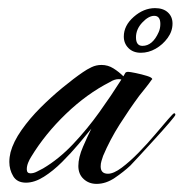

<svg xmlns="http://www.w3.org/2000/svg" viewBox="-20 -449 452 473"><path d="M218 4Q199 4 186 -8Q173 -20 173 -40Q173 -61 184.5 -87.5Q196 -114 205 -132Q193 -117 174 -94.5Q155 -72 133 -50Q111 -28 88 -13.5Q65 1 44 1Q22 1 12.5 -15Q3 -31 3 -50Q3 -62 6 -74Q13 -100 33 -128.5Q53 -157 79.5 -183.5Q106 -210 134 -233Q162 -256 184 -271Q194 -278 205.5 -283.5Q217 -289 230 -289Q246 -289 259.5 -280.5Q273 -272 284 -261Q287 -266 288.5 -269Q290 -272 296 -272Q300 -272 314.5 -269Q329 -266 342 -262Q355 -258 355 -254Q355 -253 354 -253Q347 -243 339 -233Q331 -223 323 -213Q298 -179 274.5 -142Q251 -105 234 -65Q232 -59 230 -52.5Q228 -46 228 -39Q228 -21 246 -21Q260 -21 280 -36Q300 -51 321.5 -73Q343 -95 362 -117.5Q381 -140 394 -155Q407 -170 409 -170Q412 -170 412 -166Q412 -164 397 -146.5Q382 -129 361 -106Q340 -83 323 -64.5Q306 -46 301 -41Q285 -26 263 -11Q241 4 218 4ZM55 -22Q63 -22 71.5 -26.5Q80 -31 86 -34Q125 -57 160 -94Q195 -131 225 -173Q255 -215 279 -253Q277 -254 272 -254Q262 -254 251 -247Q194 -218 142.5 -168.5Q91 -119 57 -63Q53 -57 49.5 -48.5Q46 -40 46 -32Q46 -22 55 -22ZM327 -319Q308 -319 296.5 -330.5Q285 -342 285 -359Q285 -386 309.5 -407.5Q334 -429 362 -429Q382 -429 393.5 -418.5Q405 -408 405 -391Q405 -372 393 -355.5Q381 -339 363.5 -329Q346 -319 327 -319ZM331 -336Q356 -336 371 -370Q375 -379 375 -390Q375 -410 360 -410Q346 -410 330.5 -393.5Q315 -377 315 -357Q315 -336 331 -336Z"/></svg>

Font: Caramel
Style: Regular
Weight: 400
Designer: Robert E. Leuschke
Foundry: Robert E. Leuschke
Version: Version 1.010